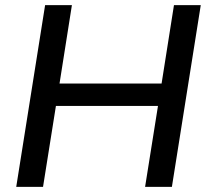

<svg xmlns="http://www.w3.org/2000/svg" viewBox="-20 -725 810 745"><path d="M43 0ZM43 0 155 -705H259L211 -401H607L655 -705H759L647 0H543L593 -314H197L147 0Z"/></svg>

Font: Winston Medium
Style: Italic
Weight: 500
Italic angle: -9°
Designer: Original fonts by Vernon Adams / Changes by Cristiano Sobral
Foundry: Original fonts by Vernon Adams / Changes by Cristiano Sobral
Version: Version 2.503;July 17, 2020;FontCreator 13.0.0.2655 64-bit